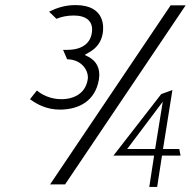

<svg xmlns="http://www.w3.org/2000/svg" viewBox="-20 -745 754 755"><path d="M98 -355C126 -334 165 -314 215 -314C289 -314 355 -347 369 -433C376 -477 358 -505 329 -521L313 -529L330 -539C357 -554 378 -577 384 -614C387 -632 398 -725 277 -725C236 -725 203 -714 173 -699L202 -671C221 -679 244 -684 270 -684C317 -684 349 -663 341 -615C333 -564 287 -549 247 -549H228L244 -512C305 -511 330 -463 325 -433C317 -380 274 -355 221 -355C180 -355 147 -371 125 -389ZM177 -20H236L710 -724H651ZM426 -133H586L567 -10H598L617 -133H690L685 -159H621L658 -391L614 -375ZM480 -159 620 -345 590 -159Z"/></svg>

Font: Charger Sport
Style: ExLitObl
Weight: 200
Designer: Jasper
Foundry: Cannot Into Space Fonts
Version: Version 1.1